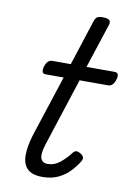

<svg xmlns="http://www.w3.org/2000/svg" viewBox="-85 -784 589 854"><g transform="rotate(10 210.0 -357.0)"><path d="M167 16Q121 16 99.5 -5Q78 -26 77.5 -64.5Q77 -103 93 -157L184 -436H102Q91 -436 88 -444Q85 -452 89 -468Q94 -484 102 -492Q110 -500 121 -500H205L271 -704Q276 -720 284 -725Q292 -730 309 -730Q332 -730 339.5 -722.5Q347 -715 341 -699L276 -500H403Q414 -500 418 -492.5Q422 -485 417 -468Q412 -452 404 -444Q396 -436 386 -436H256L156 -128Q142 -84 149 -64.5Q156 -45 180 -45Q211 -45 236.5 -66Q262 -87 280 -111Q285 -119 293.5 -122Q302 -125 315 -117Q329 -109 330.5 -100.5Q332 -92 326 -82Q313 -60 291 -36.5Q269 -13 238.5 1.5Q208 16 167 16Z"/></g></svg>

Font: Playwrite CO Light
Style: Regular
Weight: 300
Version: Version 1.002